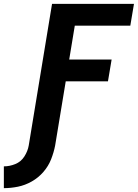

<svg xmlns="http://www.w3.org/2000/svg" viewBox="-114 -755 715 996"><path d="M-94 221Q-58 221 -21 213.5Q16 206 50.5 186.5Q85 167 111 137Q137 107 151 71.5Q165 36 172 0L227 -333H446L465 -446H245L274 -622H562L581 -735H156L35 0Q30 29 12.5 56.5Q-5 84 -34.5 96Q-64 108 -94 108Z"/></svg>

Font: Iosevka Sparkle XBdObl
Style: Regular
Weight: 800
Italic angle: -9°
Designer: Belleve Invis
Foundry: Belleve Invis
Version: Version 4.5.0; ttfautohint (v1.8.3)